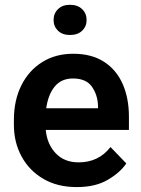

<svg xmlns="http://www.w3.org/2000/svg" viewBox="-20 -759 578 789"><path d="M295.4 9.8Q215.3 9.8 157.5 -24.4Q99.6 -58.6 68.4 -116.5Q37.1 -174.3 37.1 -246.1V-265.6Q37.1 -347.2 67.9 -408.4Q98.6 -469.7 153.6 -503.9Q208.5 -538.1 280.8 -538.1Q356 -538.1 407 -505.4Q458 -472.7 483.9 -414.3Q509.8 -356 509.8 -279.3V-225.1H168Q173.3 -167 208.7 -129.4Q244.1 -91.8 303.2 -91.8Q385.3 -91.8 434.1 -154.8L499 -87.4Q474.1 -50.3 423.3 -20.3Q372.6 9.8 295.4 9.8ZM279.8 -436.5Q231.9 -436.5 204.8 -403.3Q177.7 -370.1 169.9 -314H382.8V-323.7Q381.3 -369.6 357.4 -403.1Q333.5 -436.5 279.8 -436.5ZM200.2 -676.8Q200.2 -703.6 218.3 -721.4Q236.3 -739.3 267.6 -739.3Q299.3 -739.3 317.6 -721.4Q335.9 -703.6 335.9 -676.8Q335.9 -650.4 317.6 -632.8Q299.3 -615.2 267.6 -615.2Q236.3 -615.2 218.3 -632.8Q200.2 -650.4 200.2 -676.8Z"/></svg>

Font: Vazirmatn FD SemiBold
Style: Regular
Weight: 600
Designer: Saber Rastikerdar
Foundry: Saber Rastikerdar
Version: Version 33.001